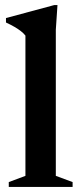

<svg xmlns="http://www.w3.org/2000/svg" viewBox="-20 -735 320 755"><path d="M199.5 -43.5 265.5 -19V0H14.5V-19L80 -43.5V-595Q73 -604 62.5 -612.2Q52 -620.5 37.5 -629Q23 -637.5 3.5 -646.5V-664L193 -715H206L199.5 -618Z"/></svg>

Font: Newsreader 24pt SemiBold
Style: Regular
Weight: 600
Designer: Hugues Gentile
Foundry: Production Type
Version: Version 1.003